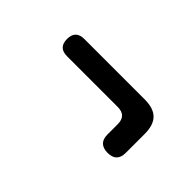

<svg xmlns="http://www.w3.org/2000/svg" viewBox="-15 -605 629 629"><g transform="rotate(45 300.0 -290.0)"><path d="M500 -227Q500 -206 489.5 -195.5Q479 -185 458 -185Q437 -185 426 -195.5Q415 -206 415 -227V-275Q415 -295 405 -305Q395 -315 375 -315H140Q120 -315 110 -325Q100 -335 100 -355Q100 -375 110 -385Q120 -395 140 -395H420Q461 -395 480.5 -375.5Q500 -356 500 -315Z"/></g></svg>

Font: Maple Mono
Style: Regular
Weight: 400
Monospace: yes
Designer: subframe7536
Version: Version 7.300